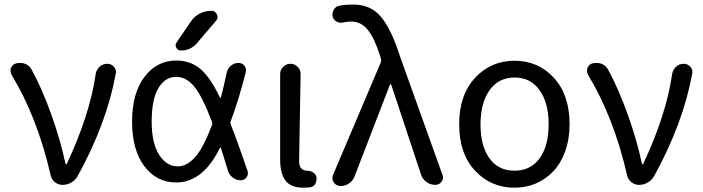

<svg xmlns="http://www.w3.org/2000/svg" viewBox="-20 -829 3152 861"><path d="M328.1 -39.1Q318.4 -21.5 300.3 -10.7Q282.2 0 260.7 0Q241.2 0 226.1 -12.2Q210.9 -24.4 207 -43.9Q147.5 -302.7 32.2 -493.2Q27.3 -502 27.3 -511.7Q27.3 -517.6 29.3 -524.4Q36.1 -541 52.7 -544.9Q60.5 -546.9 69.3 -546.9Q81.1 -546.9 92.8 -543Q112.3 -535.2 122.1 -516.6Q168.9 -430.7 210.4 -314.5Q252 -198.2 273.4 -95.7Q274.4 -92.8 276.9 -92.8Q279.3 -92.8 280.3 -95.7Q382.8 -314.5 409.2 -497.1Q412.1 -516.6 426.8 -529.8Q441.4 -543 460.9 -543Q479.5 -543 491.2 -529.3Q500 -518.6 500 -504.9Q500 -502 499 -498Q458 -274.4 328.1 -39.1Z M930.7 -268.6Q933.6 -275.4 930.7 -282.2Q885.7 -400.4 850.6 -441.4Q814.5 -484.4 770.5 -484.4Q720.7 -484.4 690.4 -434.1Q660.2 -383.8 660.2 -283.2Q660.2 -187.5 693.4 -135.3Q726.6 -83 777.3 -83Q818.4 -83 855.5 -125Q892.6 -167 930.7 -268.6ZM835.9 -732.4Q850.6 -754.9 874.5 -767.6Q898.4 -780.3 925.8 -780.3H928.7Q945.3 -780.3 952.6 -764.6Q960 -749 949.2 -736.3L864.3 -636.7Q835.9 -602.5 791 -602.5Q777.3 -602.5 770.5 -615.2Q763.7 -627.9 772.5 -639.6ZM997.1 -504.9Q1002 -523.4 1016.6 -535.2Q1031.2 -546.9 1049.8 -546.9Q1066.4 -546.9 1076.2 -534.2Q1085.9 -521.5 1082 -504.9Q1049.8 -377.9 1014.6 -285.2Q1011.7 -278.3 1014.6 -271.5Q1046.9 -189.5 1089.8 -63.5Q1091.8 -57.6 1091.8 -51.8Q1091.8 -43 1085.9 -34.2Q1076.2 -20.5 1059.6 -20.5Q1040 -20.5 1023.9 -32.7Q1007.8 -44.9 1002 -63.5Q985.4 -120.1 970.7 -165Q970.7 -167 968.8 -167Q966.8 -167 965.8 -165Q928.7 -89.8 880.9 -50.8Q830.1 -10.7 770.5 -10.7Q682.6 -10.7 627.4 -83.5Q572.3 -156.2 572.3 -283.7Q572.3 -411.1 627.9 -484.4Q683.6 -557.6 770.5 -557.6Q834 -557.6 878.9 -519.5Q922.9 -482.4 965.8 -392.6Q966.8 -390.6 968.3 -390.6Q969.7 -390.6 970.7 -392.6Q980.5 -427.7 997.1 -504.9Z M1339.8 12.7Q1285.2 12.7 1260.7 -18.6Q1236.3 -49.8 1236.3 -113.3V-497.1Q1236.3 -515.6 1250 -529.3Q1263.7 -543 1282.7 -543Q1301.8 -543 1314.5 -529.3Q1328.1 -516.6 1328.1 -498L1321.3 -106.4Q1321.3 -63.5 1358.4 -63.5Q1373 -62.5 1384.8 -55.2Q1396.5 -47.9 1399.4 -34.2Q1399.4 -30.3 1399.4 -25.4Q1399.4 -14.6 1394.5 -4.9Q1386.7 7.8 1372.1 10.7Q1357.4 12.7 1339.8 12.7Z M1569.3 -36.1Q1561.5 -16.6 1543 -4.9Q1527.3 4.9 1509.8 4.9Q1505.9 4.9 1502.9 4.9Q1485.4 2.9 1475.6 -12.7Q1470.7 -21.5 1470.7 -30.3Q1470.7 -38.1 1473.6 -44.9L1687.5 -548.8Q1690.4 -555.7 1688.5 -563.5L1684.6 -578.1Q1660.2 -656.2 1629.9 -694.3Q1599.6 -732.4 1554.7 -732.4Q1537.1 -732.4 1521.5 -728.5Q1505.9 -724.6 1491.7 -731Q1477.5 -737.3 1472.7 -752Q1470.7 -758.8 1470.7 -764.6Q1470.7 -774.4 1475.6 -783.2Q1483.4 -798.8 1499 -802.7Q1527.3 -808.6 1564.5 -808.6Q1642.6 -808.6 1689 -752.9Q1735.4 -697.3 1774.4 -574.2L1963.9 -45.9Q1966.8 -39.1 1966.8 -33.2Q1966.8 -23.4 1960 -14.6Q1950.2 0 1931.6 0Q1910.2 0 1892.6 -12.7Q1875 -25.4 1868.2 -45.9L1734.4 -449.2Q1733.4 -451.2 1731.4 -451.2Q1729.5 -451.2 1728.5 -449.2Z M2287.1 12.7Q2181.6 12.7 2110.4 -63.5Q2039.1 -139.6 2039.1 -271.5Q2039.1 -403.3 2110.4 -480Q2181.6 -556.6 2287.6 -556.6Q2393.6 -556.6 2463.9 -480Q2534.2 -403.3 2534.2 -271.5Q2534.2 -205.1 2514.6 -150.9Q2495.1 -96.7 2461.4 -61Q2427.7 -25.4 2383.3 -6.3Q2338.9 12.7 2287.1 12.7ZM2440.4 -271.5Q2440.4 -367.2 2399.9 -424.3Q2359.4 -481.4 2287.6 -481.4Q2215.8 -481.4 2175.3 -424.3Q2134.8 -367.2 2134.8 -271.5Q2134.8 -174.8 2174.8 -119.1Q2214.8 -63.5 2287.1 -63.5Q2359.4 -63.5 2399.9 -119.1Q2440.4 -174.8 2440.4 -271.5Z M2913.1 -39.1Q2903.3 -21.5 2885.3 -10.7Q2867.2 0 2845.7 0Q2826.2 0 2811 -12.2Q2795.9 -24.4 2792 -43.9Q2732.4 -302.7 2617.2 -493.2Q2612.3 -502 2612.3 -511.7Q2612.3 -517.6 2614.3 -524.4Q2621.1 -541 2637.7 -544.9Q2645.5 -546.9 2654.3 -546.9Q2666 -546.9 2677.7 -543Q2697.3 -535.2 2707 -516.6Q2753.9 -430.7 2795.4 -314.5Q2836.9 -198.2 2858.4 -95.7Q2859.4 -92.8 2861.8 -92.8Q2864.3 -92.8 2865.2 -95.7Q2967.8 -314.5 2994.1 -497.1Q2997.1 -516.6 3011.7 -529.8Q3026.4 -543 3045.9 -543Q3064.5 -543 3076.2 -529.3Q3085 -518.6 3085 -504.9Q3085 -502 3084 -498Q3043 -274.4 2913.1 -39.1Z"/></svg>

Font: Gen Jyuu Gothic Regular
Style: Regular
Weight: 400
Designer: [Source Han Sans]
Ryoko NISHIZUKA  (kana & ideographs); Paul D. Hunt (Latin, Greek & Cyrillic); Wenlong ZHANG  (bopomofo
Version: Version 1.002.20150607